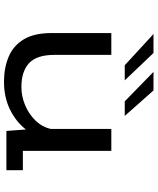

<svg xmlns="http://www.w3.org/2000/svg" viewBox="62 -802 752 915"><g transform="rotate(90 437.5 -345.0)"><path d="M370.5 11.5Q303.5 11.5 250.8 -10.8Q198 -33 168 -82.8Q138 -132.5 138 -215.5V-500H242V-229Q242 -144.5 281.5 -108Q321 -71.5 395 -71.5Q440 -71.5 482.5 -89.5Q525 -107.5 555.5 -139.2Q586 -171 595 -212V-500H699.5V-78.5H791.5V0H604.5L597.5 -93Q562 -46.5 503.2 -17.5Q444.5 11.5 370.5 11.5ZM463.5 -564 323 -701H411.5L533 -564ZM291.5 -564 142.5 -701H233L363.5 -564Z"/></g></svg>

Font: Trispace SemiExpanded
Style: Regular
Weight: 400
Width: 6
Designer: Tyler Finck
Foundry: Etcetera Type Company
Version: Version 1.210; ttfautohint (v1.8.3)